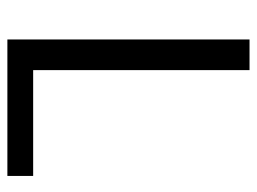

<svg xmlns="http://www.w3.org/2000/svg" viewBox="-108 -588 696 520"><g transform="rotate(90 240.0 -328.0)"><path d="M169.9 -655.8V-69.8H456.5V0H86.9V-655.8Z"/></g></svg>

Font: Varta
Style: Regular
Weight: 400
Designer: Joana Correia, Viktoriya Grabowska, Eben Sorkin
Foundry: Sorkin Type
Version: Version 1.002; ttfautohint (v1.3) -l 8 -r 24 -G 200 -x 12 -H